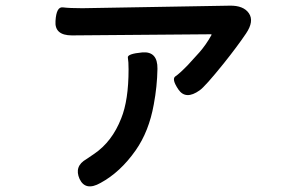

<svg xmlns="http://www.w3.org/2000/svg" viewBox="-20 -579 1040 678"><path d="M335 67Q282 97 261 53Q241 8 285 -17Q289 -20 313 -36Q376 -79 408 -161Q434 -225 434 -334Q434 -362 431.5 -375.5Q429 -389 483 -394Q537 -398 536 -336Q535 -274 523 -210Q506 -115 459 -48Q405 29 335 67ZM685 -260Q636 -225 610 -263Q585 -300 599.5 -309.5Q614 -319 644 -350Q664 -372 684 -394Q707 -420 726 -454Q729 -458 724 -458L234 -454Q172 -454 176 -505Q179 -556 202 -553Q225 -550 271 -550L791 -559Q840 -560 859 -532Q878 -504 849 -461Q818 -415 770 -355Q704 -273 685 -260Z"/></svg>

Font: Resource Han Rounded CN Medium
Style: Regular
Weight: 500
Designer: Cyano Hao (round all glyphs); Ryoko NISHIZUKA 西塚涼子 (kana, bopomofo & ideographs); Paul D. Hunt (Latin, Greek & Cyrillic)
Foundry: Cyano Hao
Version: 0.990